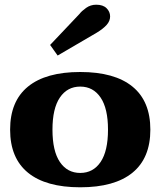

<svg xmlns="http://www.w3.org/2000/svg" viewBox="-20 -786 682 816"><path d="M193 -595 318 -727Q327 -739 346 -752.5Q365 -766 389 -766Q418 -766 433 -751Q448 -736 448 -716Q448 -697 433.5 -680.5Q419 -664 391 -647L225 -550ZM23 -235Q23 -356 99 -418Q175 -480 321 -480Q467 -480 543 -418Q619 -356 619 -235Q619 -114 543 -52Q467 10 321 10Q175 10 99 -52Q23 -114 23 -235ZM439 -235Q439 -325 407.5 -371.5Q376 -418 321 -418Q266 -418 234.5 -371.5Q203 -325 203 -235Q203 -144 234.5 -97.5Q266 -51 321 -51Q376 -51 407.5 -97.5Q439 -144 439 -235Z"/></svg>

Font: Taviraj Bold
Style: Regular
Weight: 700
Designer: Katatrad Team
Foundry: CadsonDemak
Version: Version 1.030